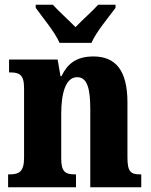

<svg xmlns="http://www.w3.org/2000/svg" viewBox="-20 -786 634 806"><path d="M230 -606H364C383 -651 437 -715 465 -753V-766H392C371 -742 323 -700 297 -672C270 -700 223 -742 202 -766H130V-753C157 -715 211 -651 230 -606ZM14 0H299V-54H295C256 -54 237 -63 237 -120V-308C237 -388 253 -462 304 -462C347 -462 359 -412 359 -327V0H573V-54H569C530 -54 515 -63 515 -125V-356C515 -491 465 -549 372 -549C298 -549 262 -516 238 -466H234L222 -536H18V-482H22C61 -482 81 -473 81 -417V-123C81 -63 58 -54 19 -54H14Z"/></svg>

Font: Noto Serif Devanagari Condensed ExtraBold
Style: Regular
Weight: 800
Width: 3
Designer: Universal Thirst, Indian Type Foundry and the Monotype Design Team
Foundry: Monotype Imaging Inc.
Version: Version 2.004